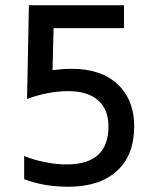

<svg xmlns="http://www.w3.org/2000/svg" viewBox="-20 -694 590 731"><path d="M491 -213Q491 -103 425 -43Q359 17 240 17Q147 17 72 -12V-100Q109 -85 151.5 -76.5Q194 -68 234 -68Q393 -68 393 -213Q393 -278 353 -312.5Q313 -347 240 -347Q199 -347 157.5 -338.5Q116 -330 83 -317L90 -674H452V-587H184L180 -427Q220 -432 253 -432Q366 -432 428.5 -372.5Q491 -313 491 -213Z"/></svg>

Font: Biryani
Style: Regular
Weight: 400
Designer: Dan Reynolds and Mathieu Reguer
Foundry: Dan Reynolds and Mathieu Reguer
Version: Version 1.004; ttfautohint (v1.1) -l 5 -r 5 -G 72 -x 0 -D la